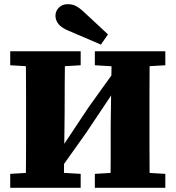

<svg xmlns="http://www.w3.org/2000/svg" viewBox="-20 -901 842 921"><path d="M103 0Q104 -50 104.5 -99.5Q105 -149 105 -199Q105 -249 105 -299V-356Q105 -406 105 -455.5Q105 -505 104.5 -555Q104 -605 103 -655H292Q291 -581 290.5 -506Q290 -431 290 -356L286 0ZM510 0Q511 -74 511 -149Q511 -224 511 -301L516 -655H698Q698 -606 697.5 -556Q697 -506 697 -456Q697 -406 697 -356V-299Q697 -250 697 -200Q697 -150 697.5 -100Q698 -50 698 0ZM29 0V-67L163 -75H233L367 -67V0ZM29 -588V-655H367V-588L233 -580H163ZM435 0V-67L568 -75H637L773 -67V0ZM435 -588V-655H773V-588L637 -580H568ZM256 -71 229 -179H267L406 -388L546 -583L567 -467H529L392 -262ZM498 -736 464 -687Q426 -704 387.5 -720Q349 -736 310 -753Q272 -769 259 -787.5Q246 -806 246 -825Q246 -848 262.5 -864.5Q279 -881 305 -881Q327 -881 344.5 -872Q362 -863 384 -842Q412 -816 440.5 -789.5Q469 -763 498 -736Z"/></svg>

Font: Source Serif 4 ExtraBold
Style: Regular
Weight: 800
Designer: Frank Grießhammer
Foundry: Adobe Systems Incorporated
Version: Version 4.004;hotconv 1.0.116;makeotfexe 2.5.65601